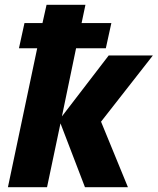

<svg xmlns="http://www.w3.org/2000/svg" viewBox="-20 -780 657 800"><path d="M13 0 135 -579H59L82 -684H157L174 -760H336L320 -684H444L421 -579H297L238 -295L433 -549H617L401 -273L513 0H334L232 -266L176 0Z"/></svg>

Font: Noto Sans Display Extra
Style: Italic
Weight: 800
Italic angle: -12°
Designer: Monotype Design Team
Foundry: Monotype Imaging Inc.
Version: Version 1.900